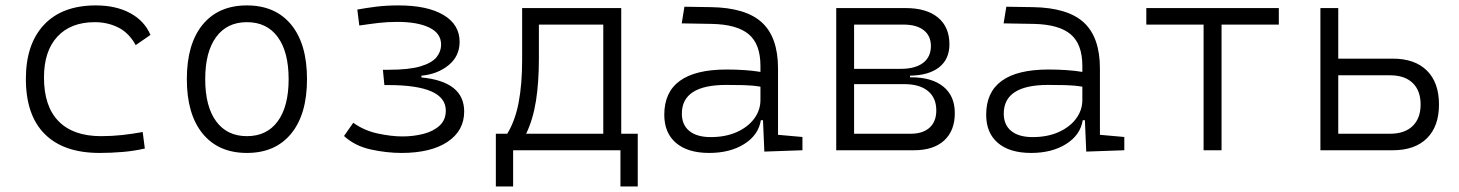

<svg xmlns="http://www.w3.org/2000/svg" viewBox="-20 -547 5313 699"><path d="M342.8 9.8Q211.9 9.8 143.1 -58.8Q74.2 -127.4 74.2 -259.8Q74.2 -386.7 140.4 -457Q206.5 -527.3 329.1 -527.3Q401.9 -527.3 453.9 -499.3Q505.9 -471.2 527.8 -419.9L474.1 -382.8Q449.2 -427.7 410.4 -447Q371.6 -466.3 325.2 -466.3Q237.8 -466.3 189 -413.8Q140.1 -361.3 140.1 -264.6Q140.1 -159.7 193.4 -105.5Q246.6 -51.3 348.1 -51.3Q386.7 -51.3 424.8 -55.4Q462.9 -59.6 499.5 -66.4L507.3 -6.3Q467.3 2.9 425.3 6.3Q383.3 9.8 342.8 9.8Z M878.9 9.8Q775.4 9.8 717.8 -60.5Q660.2 -130.9 660.2 -258.8Q660.2 -387.2 717.8 -457.3Q775.4 -527.3 878.9 -527.3Q982.4 -527.3 1040 -457.3Q1097.7 -387.2 1097.7 -258.8Q1097.7 -130.9 1040 -60.5Q982.4 9.8 878.9 9.8ZM878.9 -51.3Q951.7 -51.3 991.2 -105.5Q1030.8 -159.7 1030.8 -258.8Q1030.8 -357.9 991.2 -412.1Q951.7 -466.3 878.9 -466.3Q806.6 -466.3 766.8 -412.1Q727.1 -357.9 727.1 -258.8Q727.1 -159.7 766.8 -105.5Q806.6 -51.3 878.9 -51.3Z M1441.9 9.8Q1387.2 9.8 1329.6 -2.9Q1272 -15.6 1232.4 -51.8L1266.1 -100.1Q1305.2 -71.8 1355 -61Q1404.8 -50.3 1444.8 -50.3Q1485.4 -50.3 1521.5 -59.6Q1557.6 -68.8 1580.3 -89.6Q1603 -110.4 1603 -144.5Q1603 -237.3 1393.6 -237.3H1379.4L1374 -293H1395Q1469.2 -293 1510.7 -305.4Q1552.2 -317.9 1569.1 -338.6Q1585.9 -359.4 1585.9 -384.3Q1585.9 -425.8 1543.2 -446.5Q1500.5 -467.3 1426.3 -467.3Q1390.1 -467.3 1357.2 -463.4Q1324.2 -459.5 1288.1 -454.1L1280.8 -512.2Q1310.1 -517.6 1347.7 -522.5Q1385.3 -527.3 1430.7 -527.3Q1536.1 -527.3 1594.7 -492.4Q1653.3 -457.5 1653.3 -394.5Q1653.3 -342.8 1613.3 -309.8Q1573.2 -276.9 1514.2 -271.5V-265.1Q1669.9 -250 1669.9 -141.1Q1669.9 -70.8 1609.1 -30.5Q1548.3 9.8 1441.9 9.8Z M1785.2 131.8V-60.1H1826.7Q1855.5 -107.4 1868.2 -173.8Q1880.9 -240.2 1880.9 -329.1V-517.6H2241.7V-60.1H2301.8V131.8H2238.8V0H1848.1V131.8ZM2176.3 -60.1V-457.5H1941.9V-332.5Q1941.9 -247.1 1931.2 -179.4Q1920.4 -111.8 1895.5 -60.1Z M2762.7 4.9 2757.8 -109.4H2750Q2741.2 -55.2 2689.5 -22.7Q2637.7 9.8 2562 9.8Q2483.9 9.8 2441.2 -26.6Q2398.4 -63 2398.4 -129.4Q2398.4 -293.9 2625.5 -293.9Q2660.2 -293.9 2691.7 -291.7Q2723.1 -289.6 2748.5 -285.2V-307.1Q2748.5 -386.2 2706.1 -422.1Q2663.6 -458 2571.8 -460L2461.9 -461.9L2471.7 -522.5L2568.4 -521Q2695.3 -519 2753.9 -465.1Q2812.5 -411.1 2812.5 -297.4V-56.2L2901.4 -48.3V0ZM2748.5 -231.4Q2719.7 -236.3 2686.8 -237.1Q2653.8 -237.8 2623.5 -237.8Q2462.4 -237.8 2462.4 -133.3Q2462.4 -92.3 2489.7 -70.1Q2517.1 -47.9 2567.4 -47.9Q2621.6 -47.9 2662.4 -66.2Q2703.1 -84.5 2725.8 -115.2Q2748.5 -146 2748.5 -182.6Z M3024.4 0V-517.6H3277.3Q3353 -517.6 3394.8 -483.2Q3436.5 -448.7 3436.5 -385.7Q3436.5 -331.5 3398.9 -302Q3361.3 -272.5 3293 -271.5V-265.6H3296.9Q3372.6 -265.6 3414.3 -231.7Q3456.1 -197.8 3456.1 -135.3Q3456.1 -70.8 3417.2 -35.4Q3378.4 0 3307.6 0ZM3089.4 -60.1H3295.4Q3339.8 -60.1 3364.3 -82.3Q3388.7 -104.5 3388.7 -145Q3388.7 -190.9 3358.2 -215.8Q3327.6 -240.7 3272.5 -240.7H3089.4ZM3089.4 -296.4H3259.8Q3312 -296.4 3340.6 -318.1Q3369.1 -339.8 3369.1 -379.4Q3369.1 -416.5 3343 -437Q3316.9 -457.5 3269 -457.5H3089.4Z M3934.6 4.9 3929.7 -109.4H3921.9Q3913.1 -55.2 3861.3 -22.7Q3809.6 9.8 3733.9 9.8Q3655.8 9.8 3613 -26.6Q3570.3 -63 3570.3 -129.4Q3570.3 -293.9 3797.4 -293.9Q3832 -293.9 3863.5 -291.7Q3895 -289.6 3920.4 -285.2V-307.1Q3920.4 -386.2 3877.9 -422.1Q3835.4 -458 3743.7 -460L3633.8 -461.9L3643.6 -522.5L3740.2 -521Q3867.2 -519 3925.8 -465.1Q3984.4 -411.1 3984.4 -297.4V-56.2L4073.2 -48.3V0ZM3920.4 -231.4Q3891.6 -236.3 3858.6 -237.1Q3825.7 -237.8 3795.4 -237.8Q3634.3 -237.8 3634.3 -133.3Q3634.3 -92.3 3661.6 -70.1Q3689 -47.9 3739.3 -47.9Q3793.5 -47.9 3834.2 -66.2Q3875 -84.5 3897.7 -115.2Q3920.4 -146 3920.4 -182.6Z M4361.8 0V-457.5H4153.3V-517.6H4635.7V-457.5H4427.2V0Z M4787.1 0V-517.6H4852.1V-333.5H5050.8Q5130.9 -333.5 5174.8 -290Q5218.8 -246.6 5218.8 -166.5Q5218.8 -86.9 5174.8 -43.5Q5130.9 0 5050.8 0ZM4852.1 -60.1H5040.5Q5093.8 -60.1 5122.8 -88.1Q5151.9 -116.2 5151.9 -166.5Q5151.9 -217.3 5122.8 -245.1Q5093.8 -272.9 5040.5 -272.9H4852.1Z"/></svg>

Font: Cascadia Mono PL Light
Style: Regular
Weight: 300
Monospace: yes
Designer: Aaron Bell
Foundry: Saja Typeworks
Version: Version 2404.023; ttfautohint (v1.8.4)